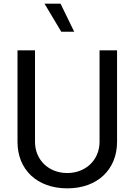

<svg xmlns="http://www.w3.org/2000/svg" viewBox="-20 -1021 738 1053"><path d="M387 -847C387 -847 316 -847 316 -847C316 -847 224 -1001 224 -1001C224 -1001 312 -1001 312 -1001C312 -1001 387 -847 387 -847ZM526 -745C526 -745 622 -745 622 -745C622 -745 622 -243 622 -243C622 -91 514 12 349 12C184 12 76 -90 76 -243C76 -243 76 -745 76 -745C76 -745 172 -745 172 -745C172 -745 172 -243 172 -243C172 -144 247 -72 349 -72C450 -72 526 -144 526 -243C526 -243 526 -745 526 -745Z"/></svg>

Font: Preevio_Regular
Style: Regular
Weight: 500
Designer: Gumpita Rahayu
Foundry: Tokotype Studio
Version: ""